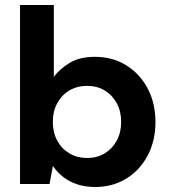

<svg xmlns="http://www.w3.org/2000/svg" viewBox="-20 -735 684 767"><path d="M360 12Q322 12 290.5 2Q259 -8 234.5 -26.5Q210 -45 192 -71H191L178 0H60V-715H195V-428Q219 -460 258.5 -484Q298 -508 359 -508Q430 -508 484.5 -474Q539 -440 570 -381.5Q601 -323 601 -247Q601 -173 570 -114Q539 -55 484.5 -21.5Q430 12 360 12ZM328 -104Q368 -104 398.5 -122.5Q429 -141 446.5 -173.5Q464 -206 464 -248Q464 -290 446.5 -322.5Q429 -355 398.5 -373.5Q368 -392 328 -392Q288 -392 257 -373.5Q226 -355 208.5 -322.5Q191 -290 191 -248Q191 -206 208.5 -173.5Q226 -141 257 -122.5Q288 -104 328 -104Z"/></svg>

Font: DM Sans 28pt
Style: Bold
Weight: 700
Version: Version 4.004;gftools[0.9.30]